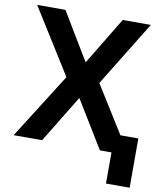

<svg xmlns="http://www.w3.org/2000/svg" viewBox="-97 -807 898 1063"><g transform="rotate(10 352.5 -276.0)"><path d="M345 -464 506 -730H664L439 -364L668 3H507L345 -262H344L182 3H22L254 -364L25 -730H184L344 -464ZM572 178V-99H705V178Z"/></g></svg>

Font: Sinter Bold
Style: Regular
Weight: 700
Foundry: Adobe & rsms
Version: Version 1.000